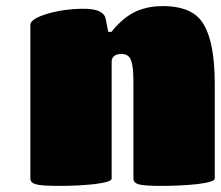

<svg xmlns="http://www.w3.org/2000/svg" viewBox="-20 -609 728 633"><path d="M688 -332V-20Q688 -9.3 630.9 -2Q573.7 3.9 513.2 3.9Q455.6 3.9 437.7 -1.2Q419.9 -6.3 419.9 -20V-336.9Q419.9 -394.5 411.1 -412.1Q404.3 -429.7 382.8 -431.2Q348.1 -431.2 348.1 -404.8V-20Q348.1 -9.3 292 -2Q236.3 3.9 175.8 3.9Q118.2 3.9 99.1 -1.2Q80.1 -6.3 80.1 -20V-526.9Q80.1 -546.9 137.2 -564Q193.4 -580.1 256.8 -580.1Q320.8 -580.1 328.1 -547.9L336.9 -503.9H347.2Q397 -565.4 452.1 -580.1Q480.5 -588.9 516.1 -588.9Q617.7 -588.9 651.9 -527.8Q688 -467.3 688 -332Z"/></svg>

Font: GGS TheRock Black
Style: Regular
Weight: 900
Designer: Rodrigo Fuenzalida (2012); Goodgame Studios (2014)
Foundry: Rodrigo Fuenzalida,2012;  GGS,2014
Version: Version 1.002 | FøM Mod